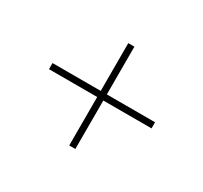

<svg xmlns="http://www.w3.org/2000/svg" viewBox="-99 -674 749 707"><g transform="rotate(30 275.5 -320.5)"><path d="M263 -309V-103H289V-309H494V-335H289V-538H263V-335H58V-309Z"/></g></svg>

Font: Noto Sans Gurmukhi Thin
Style: Regular
Weight: 100
Designer: Jelle Bosma - Monotype Design Team
Foundry: Monotype Imaging Inc.
Version: Version 2.004